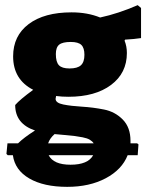

<svg xmlns="http://www.w3.org/2000/svg" viewBox="-20 -530 577 746"><path d="M10 73 5 68 9 27H50Q72 5 116 -23Q39 -49 39 -122Q57 -143 109 -181Q31 -221 31 -311Q31 -391 91.5 -436.5Q152 -482 258 -482Q320 -482 369 -462Q439 -477 515 -510L528 -499V-382Q502 -378 466 -376L464 -372Q473 -350 473 -324Q473 -246 411.5 -200Q350 -154 246 -154Q220 -154 198 -157Q196 -149 196 -146Q196 -130 226 -124Q256 -118 298.5 -115.5Q341 -113 384 -104.5Q427 -96 457 -65.5Q487 -35 487 17V27H513L518 31L515 73H476Q454 129 391 162.5Q328 196 241 196Q150 196 94 163.5Q38 131 30 73ZM250 -264Q281 -264 294.5 -276.5Q308 -289 308 -317Q308 -344 296 -355.5Q284 -367 255 -367Q223 -367 210 -356.5Q197 -346 197 -320Q197 -289 209 -276.5Q221 -264 250 -264ZM167 27H344Q339 19 329 13Q319 7 301 3.5Q283 0 270.5 -1.5Q258 -3 230.5 -5.5Q203 -8 192 -9Q173 8 167 27ZM254 110Q322 110 342 73H169Q188 110 254 110Z"/></svg>

Font: Alegreya Sans Black
Style: Regular
Weight: 900
Designer: Juan Pablo del Peral
Foundry: Huerta Tipografica
Version: Version 2.007